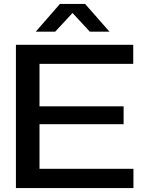

<svg xmlns="http://www.w3.org/2000/svg" viewBox="-20 -957 721 977"><path d="M61 0V-729H658V-632H148L181 -665V-64L148 -98H659V0ZM153 -325V-416H609V-325ZM162 -796 285 -937H413L537 -796H437L349 -891L261 -796Z"/></svg>

Font: Mona Sans Expanded Medium
Style: Regular
Weight: 500
Width: 7
Designer: Deni Anggara
Foundry: GitHub
Version: Version 2.000